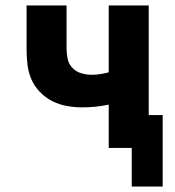

<svg xmlns="http://www.w3.org/2000/svg" viewBox="-20 -540 640 701"><path d="M461 141V0H377V-158Q353 -153 329 -150.5Q305 -148 280 -148Q252 -148 224 -153Q196 -158 170.5 -171Q145 -184 125 -205Q105 -226 94 -252Q83 -278 80 -306.5Q77 -335 77 -363V-520H223V-363Q223 -344 227 -325Q231 -306 244.5 -292Q258 -278 277 -272.5Q296 -267 315 -267Q331 -267 346.5 -269.5Q362 -272 377 -276V-520H523V-120H574V141Z"/></svg>

Font: Iosevka Custom Heavy Extended
Style: Regular
Weight: 900
Width: 7
Monospace: yes
Designer: Belleve Invis
Foundry: Belleve Invis
Version: Version 11.2.4; ttfautohint (v1.8.4)